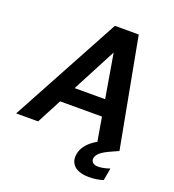

<svg xmlns="http://www.w3.org/2000/svg" viewBox="-180 -824 1052 1158"><g transform="rotate(20 345.5 -244.5)"><path d="M-21 0 358 -700H511L642 0H499L406 -546L120 0ZM120 -159 174 -264H530L547 -159ZM522 211Q485 211 456 200Q427 189 413 165Q399 141 405 105Q410 78 427.5 53Q445 28 480.5 4Q516 -20 575 -43L624 -63L642 0L587 25Q548 43 530.5 59Q513 75 509 93Q506 111 517.5 122Q529 133 553 133Q568 133 587.5 129Q607 125 627 118L613 197Q593 204 569.5 207.5Q546 211 522 211Z"/></g></svg>

Font: DM Sans 9pt
Style: Bold Italic
Weight: 700
Italic angle: -10°
Version: Version 4.004;gftools[0.9.30]